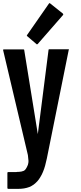

<svg xmlns="http://www.w3.org/2000/svg" viewBox="-56 -997 517 1226"><path d="M382.8 -677.7Q335.9 -447.3 243.2 14.6Q238.3 38.1 232.4 59.6Q226.6 81.1 218.8 99.6Q211.9 117.2 202.1 132.8Q193.4 148.4 182.6 160.2Q171.9 171.9 159.2 181.6Q145.5 191.4 130.9 197.3Q115.2 203.1 97.7 206.1Q80.1 209 60.5 209Q39.1 209 -2.9 209Q-5.9 209 -6.8 208Q-8.8 206.1 -8.8 204.1Q-8.8 171.9 -8.8 106.4Q-8.8 104.5 -7.8 103.5Q-6.8 102.5 -5.9 102.5Q-5.9 101.6 -3.9 101.6Q-2.9 101.6 -2 101.6Q-2 101.6 16.6 101.6Q36.1 102.5 47.9 101.6Q51.8 101.6 55.7 100.6Q59.6 100.6 63.5 100.6Q82 99.6 95.7 93.8Q109.4 87.9 122.1 55.7Q126 43 126 31.2Q125 19.5 122.1 -6.8Q69.3 -230.5 -36.1 -676.8Q-36.1 -677.7 -36.1 -678.7Q-36.1 -679.7 -35.2 -679.7Q-34.2 -680.7 -34.2 -681.6Q-33.2 -681.6 -31.2 -681.6Q10.7 -681.6 93.8 -681.6Q94.7 -681.6 96.7 -680.7Q98.6 -679.7 98.6 -677.7Q127.9 -499 185.5 -140.6Q208 -319.3 253.9 -677.7Q253.9 -679.7 254.9 -681.6Q256.8 -682.6 258.8 -682.6Q298.8 -682.6 379.9 -682.6Q380.9 -682.6 381.8 -682.6Q382.8 -681.6 383.8 -680.7Q384.8 -679.7 384.8 -679.7Q383.8 -678.7 382.8 -677.7ZM118.2 -765.6Q116.2 -767.6 115.2 -769.5Q115.2 -769.5 115.2 -770.5Q115.2 -771.5 116.2 -772.5Q163.1 -839.8 256.8 -974.6Q257.8 -975.6 258.8 -976.6Q259.8 -976.6 260.7 -976.6Q261.7 -976.6 262.7 -976.6Q263.7 -976.6 263.7 -975.6Q291 -954.1 345.7 -910.2Q346.7 -909.2 346.7 -908.2Q347.7 -906.2 347.7 -906.2Q347.7 -904.3 347.7 -903.3Q347.7 -902.3 346.7 -901.4Q293 -839.8 184.6 -715.8Q183.6 -714.8 182.6 -714.8Q181.6 -713.9 180.7 -713.9Q179.7 -713.9 178.7 -713.9Q178.7 -713.9 177.7 -714.8Q157.2 -731.4 118.2 -765.6Z"/></svg>

Font: Typeface
Style: Regular
Weight: 400
Version: Version 1.0